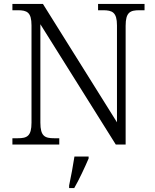

<svg xmlns="http://www.w3.org/2000/svg" viewBox="-20 -734 788 975"><path d="M43 0H281V-32H255C208 -32 185 -42 185 -111V-611L568 0H618V-603C618 -672 641 -682 688 -682H714V-714H478V-682H503C550 -682 574 -672 574 -605V-113L198 -714H43V-682H70C117 -682 140 -672 140 -605V-111C140 -42 117 -32 70 -32H43ZM331 208V221H357C381 180 412 113 430 71V61H358C351 107 341 161 331 208Z"/></svg>

Font: Noto Serif Lao Light
Style: Regular
Weight: 300
Designer: Monotype Design Team
Foundry: Monotype Imaging Inc.
Version: Version 2.003